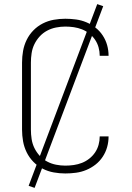

<svg xmlns="http://www.w3.org/2000/svg" viewBox="-20 -834 640 932"><path d="M297 8Q269 8 241 3Q213 -2 187.5 -15Q162 -28 142 -48.5Q122 -69 109.5 -94.5Q97 -120 92 -148Q87 -176 87 -205V-530Q87 -559 92 -587Q97 -615 109.5 -640.5Q122 -666 142 -686.5Q162 -707 187.5 -720Q213 -733 241 -738Q269 -743 297 -743Q323 -743 349 -739.5Q375 -736 399 -726Q423 -716 443.5 -700Q464 -684 478.5 -662Q493 -640 500 -615Q507 -590 507 -564Q507 -563 507 -563Q507 -563 507 -563H464Q464 -563 464 -563Q464 -563 464 -564Q464 -584 458.5 -604Q453 -624 441.5 -641Q430 -658 413.5 -671Q397 -684 378 -691.5Q359 -699 338.5 -702Q318 -705 297 -705Q275 -705 252 -700.5Q229 -696 208.5 -685Q188 -674 172.5 -657Q157 -640 147 -619.5Q137 -599 133.5 -576Q130 -553 130 -530V-205Q130 -182 133.5 -159Q137 -136 147 -115.5Q157 -95 172.5 -78Q188 -61 208.5 -50Q229 -39 252 -34.5Q275 -30 297 -30Q318 -30 338.5 -33Q359 -36 378 -43.5Q397 -51 413.5 -64Q430 -77 441.5 -94Q453 -111 458.5 -131Q464 -151 464 -171Q464 -172 464 -172Q464 -172 464 -172H507Q507 -172 507 -172Q507 -172 507 -171Q507 -145 500 -120Q493 -95 478.5 -73Q464 -51 443.5 -35Q423 -19 399 -9Q375 1 349 4.5Q323 8 297 8ZM148 78 119 68 452 -814 481 -804Z"/></svg>

Font: Iosevka SS04 XLt Ex
Style: Regular
Weight: 200
Width: 7
Monospace: yes
Designer: Belleve Invis
Foundry: Belleve Invis
Version: Version 19.0.0; ttfautohint (v1.8.4)